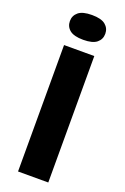

<svg xmlns="http://www.w3.org/2000/svg" viewBox="-178 -1002 688 1056"><g transform="rotate(20 166.5 -474.0)"><path d="M78 0V-740H255V0ZM166.5 -803Q112 -803 87.5 -823Q63 -843 63 -875.5Q63 -907.5 87.5 -927.8Q112 -948 166.5 -948Q221 -948 245.5 -927.8Q270 -907.5 270 -875.5Q270 -843 245.5 -823Q221 -803 166.5 -803Z"/></g></svg>

Font: Encode Sans Expanded Expanded
Style: Bold
Weight: 700
Width: 7
Designer: Multiple Designers
Foundry: Impallari Type
Version: Version 3.000; ttfautohint (v1.8.3) -l 8 -r 50 -G 200 -x 14 